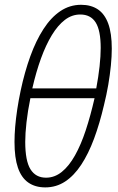

<svg xmlns="http://www.w3.org/2000/svg" viewBox="-20 -791 503 821"><path d="M173.8 10.3Q130.4 10.3 100.8 -10.5Q71.3 -31.2 56.6 -74Q42 -116.7 42 -184.1Q42 -213.9 44.9 -249Q47.9 -284.2 53.7 -323.2Q59.6 -362.3 68.4 -403.8Q85.4 -483.4 109.6 -550.3Q133.8 -617.2 165.8 -666.7Q197.8 -716.3 238 -743.4Q278.3 -770.5 326.7 -770.5Q369.1 -770.5 398.4 -751Q427.7 -731.4 442.9 -689.9Q458 -648.4 458 -583Q458 -550.3 454.1 -510.7Q450.2 -471.2 442.9 -428.2Q435.5 -385.3 424.8 -342.3Q406.2 -262.7 382.1 -197.8Q357.9 -132.8 327.1 -86.2Q296.4 -39.6 258.3 -14.6Q220.2 10.3 173.8 10.3ZM176.8 -31.2Q213.4 -31.2 244.1 -55.9Q274.9 -80.6 300.5 -126.2Q326.2 -171.9 346.7 -234.1Q367.2 -296.4 384.3 -371.1H109.9Q98.6 -315.9 93.3 -268.1Q87.9 -220.2 87.9 -184.6Q87.9 -103 110.4 -67.1Q132.8 -31.2 176.8 -31.2ZM118.2 -413.1H391.6Q400.9 -462.9 405.8 -507.3Q410.6 -551.8 410.6 -585.9Q410.6 -660.6 389.2 -694.8Q367.7 -729 323.2 -729Q287.6 -729 257.6 -706.1Q227.5 -683.1 201.9 -641.1Q176.3 -599.1 155.3 -541.3Q134.3 -483.4 118.2 -413.1Z"/></svg>

Font: Open Sans SemiCondensed Light
Style: Italic
Weight: 300
Width: 4
Italic angle: -12°
Designer: Monotype Design Team
Foundry: Monotype Imaging Inc.
Version: Version 3.000